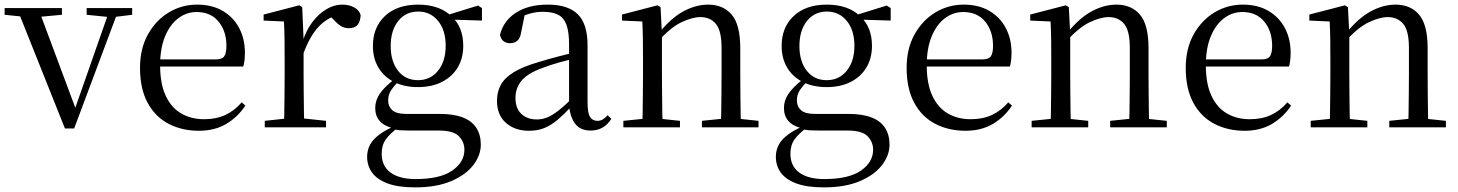

<svg xmlns="http://www.w3.org/2000/svg" viewBox="-28 -551 6312 831"><path d="M253 5 45 -516H137L306 -63H289L295 -76L449 -516H488L293 5ZM-8 -487V-516H240V-487L131 -477H90ZM347 -487V-516H544V-487L463 -477H446Z M833 15Q760 15 702 -15Q644 -45 611 -106Q578 -167 578 -257Q578 -341 612.5 -402.5Q647 -464 703 -497.5Q759 -531 825 -531Q890 -531 936.5 -503.5Q983 -476 1007.5 -429Q1032 -382 1032 -323Q1032 -287 1025 -263H617V-294H907Q934 -294 943 -308Q952 -322 952 -352Q952 -416 918 -457.5Q884 -499 823 -499Q779 -499 743 -471.5Q707 -444 686 -392.5Q665 -341 665 -269Q665 -188 689.5 -136Q714 -84 757 -59.5Q800 -35 855 -35Q908 -35 947.5 -53.5Q987 -72 1018 -108L1034 -94Q1001 -44 951 -14.5Q901 15 833 15Z M1118 0V-28L1229 -40H1270L1383 -28V0ZM1201 0Q1202 -24 1202.5 -65Q1203 -106 1203.5 -150.5Q1204 -195 1204 -229V-289Q1204 -341 1203.5 -381Q1203 -421 1201 -458L1113 -462V-488L1267 -528L1280 -520L1286 -379V-378V-229Q1286 -195 1286.5 -150.5Q1287 -106 1287.5 -65Q1288 -24 1289 0ZM1285 -319 1264 -371H1282Q1297 -420 1324 -455.5Q1351 -491 1384.5 -511Q1418 -531 1453 -531Q1482 -531 1504 -519.5Q1526 -508 1533 -486Q1532 -459 1520 -444Q1508 -429 1481 -429Q1462 -429 1447 -438.5Q1432 -448 1415 -467L1392 -489L1437 -487Q1385 -473 1348.5 -432.5Q1312 -392 1285 -319Z M1769 260Q1694 260 1648.5 242.5Q1603 225 1582 195.5Q1561 166 1561 128Q1561 81 1594.5 48Q1628 15 1694 -11L1699 -2Q1660 27 1642 52Q1624 77 1624 114Q1624 168 1662.5 196Q1701 224 1771 224Q1876 224 1929 187.5Q1982 151 1982 97Q1982 63 1958 38.5Q1934 14 1871 14H1748Q1725 14 1707 13Q1689 12 1673 7V4Q1596 -15 1596 -84Q1596 -116 1615.5 -145Q1635 -174 1680 -209V-218L1703 -206Q1677 -179 1664.5 -160Q1652 -141 1652 -116Q1652 -90 1670 -74Q1688 -58 1729 -58H1875Q1936 -58 1975.5 -42.5Q2015 -27 2034 3Q2053 33 2053 75Q2053 121 2020.5 163.5Q1988 206 1924.5 233Q1861 260 1769 260ZM1781 -174Q1721 -174 1677 -196.5Q1633 -219 1609.5 -259Q1586 -299 1586 -352Q1586 -433 1638.5 -482Q1691 -531 1782 -531Q1828 -531 1865 -518Q1902 -505 1926 -480L1929 -478Q1977 -432 1977 -352Q1977 -299 1953 -259Q1929 -219 1885 -196.5Q1841 -174 1781 -174ZM1781 -204Q1835 -204 1868 -245Q1901 -286 1901 -353Q1901 -420 1868 -460.5Q1835 -501 1782 -501Q1728 -501 1695.5 -460Q1663 -419 1663 -352Q1663 -285 1695 -244.5Q1727 -204 1781 -204ZM1896 -467V-484H1902L2041 -527L2058 -516V-462Z M2261 15Q2201 15 2162 -19Q2123 -53 2123 -115Q2123 -154 2140 -184.5Q2157 -215 2196.5 -239Q2236 -263 2302 -282Q2344 -295 2390 -307Q2436 -319 2476 -328V-303Q2436 -293 2395 -281.5Q2354 -270 2320 -257Q2256 -234 2229.5 -202Q2203 -170 2203 -128Q2203 -82 2228.5 -58Q2254 -34 2296 -34Q2319 -34 2341 -43Q2363 -52 2391 -74Q2419 -96 2457 -134L2466 -87H2442Q2411 -54 2383.5 -31Q2356 -8 2327 3.5Q2298 15 2261 15ZM2528 14Q2483 14 2460.5 -16.5Q2438 -47 2435 -100V-103V-359Q2435 -415 2423 -445.5Q2411 -476 2386 -488Q2361 -500 2321 -500Q2292 -500 2263 -491.5Q2234 -483 2201 -465L2244 -492L2228 -413Q2224 -386 2211.5 -375Q2199 -364 2180 -364Q2144 -364 2136 -400Q2151 -461 2205 -496Q2259 -531 2343 -531Q2430 -531 2472.5 -489.5Q2515 -448 2515 -355V-108Q2515 -61 2526 -44.5Q2537 -28 2557 -28Q2570 -28 2580 -33.5Q2590 -39 2602 -52L2618 -37Q2602 -11 2579.5 1.5Q2557 14 2528 14Z M2670 0V-28L2778 -39H2811L2915 -28V0ZM2752 0Q2753 -24 2753.5 -65Q2754 -106 2754.5 -150.5Q2755 -195 2755 -229V-289Q2755 -341 2754.5 -381Q2754 -421 2752 -458L2664 -462V-488L2818 -528L2831 -520L2837 -403V-402V-229Q2837 -195 2837.5 -150.5Q2838 -106 2838.5 -65Q2839 -24 2840 0ZM3010 0V-28L3117 -39H3150L3255 -28V0ZM3092 0Q3093 -24 3093.5 -64.5Q3094 -105 3094.5 -149.5Q3095 -194 3095 -229V-344Q3095 -418 3070.5 -447.5Q3046 -477 3003 -477Q2969 -477 2922 -455Q2875 -433 2820 -372L2812 -406H2822Q2876 -473 2930 -502Q2984 -531 3037 -531Q3102 -531 3139 -487.5Q3176 -444 3176 -342V-229Q3176 -194 3176.5 -149.5Q3177 -105 3177.5 -64.5Q3178 -24 3179 0Z M3538 260Q3463 260 3417.5 242.5Q3372 225 3351 195.5Q3330 166 3330 128Q3330 81 3363.5 48Q3397 15 3463 -11L3468 -2Q3429 27 3411 52Q3393 77 3393 114Q3393 168 3431.5 196Q3470 224 3540 224Q3645 224 3698 187.5Q3751 151 3751 97Q3751 63 3727 38.5Q3703 14 3640 14H3517Q3494 14 3476 13Q3458 12 3442 7V4Q3365 -15 3365 -84Q3365 -116 3384.5 -145Q3404 -174 3449 -209V-218L3472 -206Q3446 -179 3433.5 -160Q3421 -141 3421 -116Q3421 -90 3439 -74Q3457 -58 3498 -58H3644Q3705 -58 3744.5 -42.5Q3784 -27 3803 3Q3822 33 3822 75Q3822 121 3789.5 163.5Q3757 206 3693.5 233Q3630 260 3538 260ZM3550 -174Q3490 -174 3446 -196.5Q3402 -219 3378.5 -259Q3355 -299 3355 -352Q3355 -433 3407.5 -482Q3460 -531 3551 -531Q3597 -531 3634 -518Q3671 -505 3695 -480L3698 -478Q3746 -432 3746 -352Q3746 -299 3722 -259Q3698 -219 3654 -196.5Q3610 -174 3550 -174ZM3550 -204Q3604 -204 3637 -245Q3670 -286 3670 -353Q3670 -420 3637 -460.5Q3604 -501 3551 -501Q3497 -501 3464.5 -460Q3432 -419 3432 -352Q3432 -285 3464 -244.5Q3496 -204 3550 -204ZM3665 -467V-484H3671L3810 -527L3827 -516V-462Z M4151 15Q4078 15 4020 -15Q3962 -45 3929 -106Q3896 -167 3896 -257Q3896 -341 3930.5 -402.5Q3965 -464 4021 -497.5Q4077 -531 4143 -531Q4208 -531 4254.5 -503.5Q4301 -476 4325.5 -429Q4350 -382 4350 -323Q4350 -287 4343 -263H3935V-294H4225Q4252 -294 4261 -308Q4270 -322 4270 -352Q4270 -416 4236 -457.5Q4202 -499 4141 -499Q4097 -499 4061 -471.5Q4025 -444 4004 -392.5Q3983 -341 3983 -269Q3983 -188 4007.5 -136Q4032 -84 4075 -59.5Q4118 -35 4173 -35Q4226 -35 4265.5 -53.5Q4305 -72 4336 -108L4352 -94Q4319 -44 4269 -14.5Q4219 15 4151 15Z M4437 0V-28L4545 -39H4578L4682 -28V0ZM4519 0Q4520 -24 4520.5 -65Q4521 -106 4521.5 -150.5Q4522 -195 4522 -229V-289Q4522 -341 4521.5 -381Q4521 -421 4519 -458L4431 -462V-488L4585 -528L4598 -520L4604 -403V-402V-229Q4604 -195 4604.5 -150.5Q4605 -106 4605.5 -65Q4606 -24 4607 0ZM4777 0V-28L4884 -39H4917L5022 -28V0ZM4859 0Q4860 -24 4860.5 -64.5Q4861 -105 4861.5 -149.5Q4862 -194 4862 -229V-344Q4862 -418 4837.5 -447.5Q4813 -477 4770 -477Q4736 -477 4689 -455Q4642 -433 4587 -372L4579 -406H4589Q4643 -473 4697 -502Q4751 -531 4804 -531Q4869 -531 4906 -487.5Q4943 -444 4943 -342V-229Q4943 -194 4943.5 -149.5Q4944 -105 4944.5 -64.5Q4945 -24 4946 0Z M5359 15Q5286 15 5228 -15Q5170 -45 5137 -106Q5104 -167 5104 -257Q5104 -341 5138.5 -402.5Q5173 -464 5229 -497.5Q5285 -531 5351 -531Q5416 -531 5462.5 -503.5Q5509 -476 5533.5 -429Q5558 -382 5558 -323Q5558 -287 5551 -263H5143V-294H5433Q5460 -294 5469 -308Q5478 -322 5478 -352Q5478 -416 5444 -457.5Q5410 -499 5349 -499Q5305 -499 5269 -471.5Q5233 -444 5212 -392.5Q5191 -341 5191 -269Q5191 -188 5215.5 -136Q5240 -84 5283 -59.5Q5326 -35 5381 -35Q5434 -35 5473.5 -53.5Q5513 -72 5544 -108L5560 -94Q5527 -44 5477 -14.5Q5427 15 5359 15Z M5645 0V-28L5753 -39H5786L5890 -28V0ZM5727 0Q5728 -24 5728.5 -65Q5729 -106 5729.5 -150.5Q5730 -195 5730 -229V-289Q5730 -341 5729.5 -381Q5729 -421 5727 -458L5639 -462V-488L5793 -528L5806 -520L5812 -403V-402V-229Q5812 -195 5812.5 -150.5Q5813 -106 5813.5 -65Q5814 -24 5815 0ZM5985 0V-28L6092 -39H6125L6230 -28V0ZM6067 0Q6068 -24 6068.5 -64.5Q6069 -105 6069.5 -149.5Q6070 -194 6070 -229V-344Q6070 -418 6045.5 -447.5Q6021 -477 5978 -477Q5944 -477 5897 -455Q5850 -433 5795 -372L5787 -406H5797Q5851 -473 5905 -502Q5959 -531 6012 -531Q6077 -531 6114 -487.5Q6151 -444 6151 -342V-229Q6151 -194 6151.5 -149.5Q6152 -105 6152.5 -64.5Q6153 -24 6154 0Z"/></svg>

Font: Noto Serif TC ExtraLight
Style: Regular
Weight: 400
Version: Version 2.002-H1;hotconv 1.1.0;makeotfexe 2.6.0